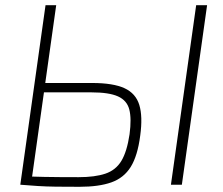

<svg xmlns="http://www.w3.org/2000/svg" viewBox="-20 -710 859 738"><path d="M334 -391Q415 -391 458.5 -371Q502 -351 515.5 -306.5Q529 -262 519 -189Q509 -111 482.5 -68.5Q456 -26 408 -9Q360 8 286 8Q232 8 194.5 7.5Q157 7 125.5 5Q94 3 58 0L76 -32Q97 -31 151 -30Q205 -29 282 -29Q345 -29 385 -42.5Q425 -56 446.5 -91.5Q468 -127 478 -194Q486 -254 477 -289Q468 -324 433.5 -339.5Q399 -355 332 -355H121L126 -391ZM196 -690 99 0H58L155 -690ZM776 -690 679 0H637L734 -690Z"/></svg>

Font: Exo 2 ExtraLight
Style: Italic
Weight: 250
Italic angle: -8°
Designer: Natanael Gama
Foundry: Natanael Gama
Version: Version 2.010